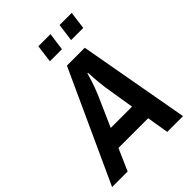

<svg xmlns="http://www.w3.org/2000/svg" viewBox="-276 -1000 1118 1118"><g transform="rotate(-45 283.0 -441.5)"><path d="M435.1 -686 558.1 0H428.2L405.8 -134.8H161.1L102.1 0H-25.9L288.1 -686ZM356.9 -437Q354 -456.5 351.8 -479.5Q349.6 -502.4 348.1 -522.9Q346.2 -546.4 345.2 -569.8H340.8Q334 -544.9 326.2 -521.5Q319.3 -501 311.3 -478.3Q303.2 -455.6 294.9 -437L211.9 -249H387.2ZM524.9 -883.3 510.3 -773.9H410.2L424.8 -883.3ZM350.1 -883.3 335 -773.9H235.8L250 -883.3Z"/></g></svg>

Font: Archivo Narrow
Style: Bold Italic
Weight: 700
Italic angle: -8°
Designer: Hector Gatti
Foundry: Hector Gatti
Version: 1.002; ttfautohint (v0.8)